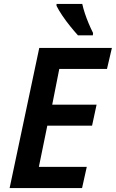

<svg xmlns="http://www.w3.org/2000/svg" viewBox="-20 -958 590 978"><path d="M29 0 180 -714H550L525 -607H282L246 -425H472L449 -318H221L178 -108H422L398 0ZM377 -778Q359 -798 337.5 -824.5Q316 -851 297.5 -878.5Q279 -906 268 -928V-938H399Q404 -915 412.5 -889.5Q421 -864 431.5 -839Q442 -814 454 -790L453 -778Z"/></svg>

Font: Noto Sans Display SemiBold
Style: Italic
Weight: 600
Italic angle: -12°
Designer: Monotype Design Team
Foundry: Monotype Imaging Inc.
Version: Version 2.003